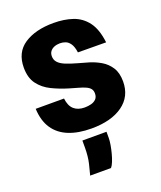

<svg xmlns="http://www.w3.org/2000/svg" viewBox="-144 -647 807 965"><g transform="rotate(-20 259.5 -164.0)"><path d="M258 8.5Q187.5 8.5 136.8 -12Q86 -32.5 58 -74.2Q30 -116 27 -180.5H178.5Q183 -140.5 204.2 -121.5Q225.5 -102.5 261.5 -102.5Q279.5 -102.5 296 -106.8Q312.5 -111 323 -121.8Q333.5 -132.5 333.5 -151.5Q333.5 -167 325.8 -176.8Q318 -186.5 303.2 -193.2Q288.5 -200 267.5 -205.8Q246.5 -211.5 220 -219.5Q173 -233.5 132.2 -253.5Q91.5 -273.5 66.5 -307Q41.5 -340.5 41.5 -395Q41.5 -476.5 101.2 -516Q161 -555.5 258 -555.5Q315 -555.5 360.5 -540Q406 -524.5 435.8 -485Q465.5 -445.5 474 -373.5L323.5 -374.5Q319 -406.5 308 -422.2Q297 -438 283 -443.2Q269 -448.5 254 -448.5Q237 -448.5 223.2 -443Q209.5 -437.5 201.5 -427Q193.5 -416.5 193.5 -400.5Q193.5 -381.5 205.5 -368Q217.5 -354.5 242 -344.2Q266.5 -334 304.5 -323.5Q329.5 -317 360.8 -307.5Q392 -298 420.8 -281Q449.5 -264 468.2 -235Q487 -206 487 -160Q487 -80 425.5 -35.8Q364 8.5 258 8.5ZM169.5 228.5Q175 209.5 184 172Q193 134.5 193 86.5V49.5H322V83.5Q322 97.5 318.5 118.5Q315 139.5 309.2 161.5Q303.5 183.5 296.2 201.5Q289 219.5 281 228.5Z"/></g></svg>

Font: Spline Sans
Style: Regular
Weight: 400
Designer: Eben Sorkin, Mirko Velimirovic
Foundry: Sorkin Type
Version: Version 1.001